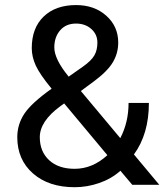

<svg xmlns="http://www.w3.org/2000/svg" viewBox="-20 -741 662 770"><path d="M49.3 -190.9Q49.3 -242.2 77.9 -285.2Q106.4 -328.1 187 -385.3Q139.6 -442.9 123.5 -478Q107.4 -513.2 107.4 -547.9Q107.4 -628.9 155.3 -674.8Q203.1 -720.7 285.2 -720.7Q358.4 -720.7 406.2 -678Q454.1 -635.3 454.1 -570.3Q454.1 -527.3 432.4 -491Q410.6 -454.6 356.4 -414.6L304.2 -376L462.4 -187Q495.6 -250.5 495.6 -328.1H577.1Q577.1 -203.6 517.1 -121.6L618.7 0H510.3L462.9 -56.2Q426.8 -23.9 378.2 -7.1Q329.6 9.8 279.3 9.8Q175.3 9.8 112.3 -45.4Q49.3 -100.6 49.3 -190.9ZM279.3 -64Q351.1 -64 410.6 -118.7L237.3 -326.2L221.2 -314.5Q139.6 -254.4 139.6 -190.9Q139.6 -133.3 177 -98.6Q214.4 -64 279.3 -64ZM197.8 -550.8Q197.8 -503.9 255.4 -433.6L313 -474.1Q346.2 -497.6 358.4 -518.8Q370.6 -540 370.6 -570.3Q370.6 -603 346.2 -624.8Q321.8 -646.5 284.7 -646.5Q244.6 -646.5 221.2 -619.4Q197.8 -592.3 197.8 -550.8Z"/></svg>

Font: Shabnam FD
Style: Regular
Weight: 400
Foundry: DejaVu fonts team - Redesigned by Saber Rastikerdar - Based on Vazir font
Version: Version 5.00;October 20, 2019;FontCreator 12.0.0.2547 64-bit